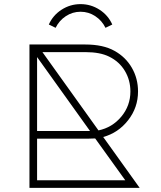

<svg xmlns="http://www.w3.org/2000/svg" viewBox="-20 -912 780 932"><path d="M525 -793Q505 -838 463 -865Q421 -892 371 -892Q321 -892 279 -865Q237 -838 217 -793L250 -777Q267 -812 299.5 -833.5Q332 -855 371 -855Q410 -855 442.5 -833.5Q475 -812 492 -777ZM658 0H123V-696H394Q481 -696 536 -665Q590 -635 620 -583Q650 -531 650 -468Q650 -390 602 -328.5Q554 -267 481 -247ZM186 -659 458 -279Q525 -293 569 -346Q613 -399 613 -468Q613 -523 586 -568Q559 -613 510 -637Q466 -659 395 -659ZM160 -635V-276H417ZM160 -37H588L442 -240L411 -239H160Z"/></svg>

Font: M Major Mono Display
Style: Regular
Weight: 400
Designer: Emre Parlak
Foundry: Emre Parlak
Version: Version 2.000; ttfautohint (v1.8) -l 8 -r 50 -G 200 -x 14 -D